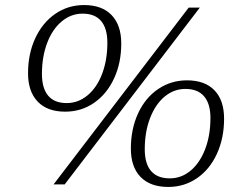

<svg xmlns="http://www.w3.org/2000/svg" viewBox="-20 -730 962 760"><path d="M91 -440Q91 -517 119.5 -578.5Q148 -640 198.5 -675Q249 -710 313 -710Q384 -710 422 -670Q460 -630 460 -558Q460 -481 431.5 -419.5Q403 -358 352.5 -323Q302 -288 238 -288Q167 -288 129 -328Q91 -368 91 -440ZM192 0 727 -700H771L236 0ZM405 -561Q405 -617 380.5 -646.5Q356 -676 307 -676Q261 -676 224 -645Q187 -614 166.5 -559.5Q146 -505 146 -437Q146 -381 170.5 -351.5Q195 -322 244 -322Q290 -322 327 -353Q364 -384 384.5 -438.5Q405 -493 405 -561ZM498 -142Q498 -219 526.5 -281Q555 -343 606 -377.5Q657 -412 720 -412Q791 -412 829 -372.5Q867 -333 867 -260Q867 -183 838.5 -121Q810 -59 759.5 -24.5Q709 10 646 10Q575 10 536.5 -29.5Q498 -69 498 -142ZM813 -263Q813 -319 788 -348.5Q763 -378 714 -378Q668 -378 631.5 -347.5Q595 -317 574 -262.5Q553 -208 553 -139Q553 -82 578 -53Q603 -24 652 -24Q698 -24 734.5 -54.5Q771 -85 792 -139.5Q813 -194 813 -263Z"/></svg>

Font: Fahkwang ExtraLight
Style: Italic
Weight: 275
Italic angle: -10°
Designer: Suppakit Chalermlarp | Katatrad Co.,Ltd.
Foundry: Cadson Demak Co.,Ltd.
Version: Version 1.000; ttfautohint (v1.6)